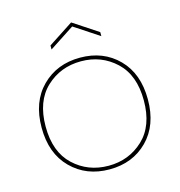

<svg xmlns="http://www.w3.org/2000/svg" viewBox="-108 -817 862 920"><g transform="rotate(-15 323.5 -357.0)"><path d="M513 -472.5Q587 -398 587 -270Q587 -142 513 -67.5Q439 7 324 7Q209 7 134.5 -67.5Q60 -142 60 -270Q60 -398 134.5 -472.5Q209 -547 324 -547Q439 -547 513 -472.5ZM324 -11Q425 -11 496 -77.5Q567 -144 567 -270Q567 -396 496 -462.5Q425 -529 324 -529Q222 -529 151 -462.5Q80 -396 80 -270Q80 -144 151 -77.5Q222 -11 324 -11ZM450 -640V-620L327 -701L203 -620V-640L327 -721Z"/></g></svg>

Font: Poppins Thin
Style: Regular
Weight: 250
Designer: Ninad Kale (Devanagari), Jonny Pinhorn (Latin)
Foundry: Indian Type Foundry
Version: Version 3.200;PS 1.000;hotconv 16.6.54;makeotf.lib2.5.65590